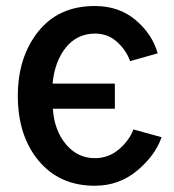

<svg xmlns="http://www.w3.org/2000/svg" viewBox="-20 -588 567 626"><path d="M38.1 -275.4Q38.1 -401.4 104.5 -484.9Q170.9 -568.4 289.1 -568.4Q368.2 -568.4 422.4 -522.5Q476.6 -476.6 494.1 -414.1L404.3 -388.7Q390.6 -425.8 360.8 -452.1Q331.1 -478.5 290 -478.5Q231.4 -478.5 194.8 -433.1Q158.2 -387.7 151.4 -315.4H354.5V-233.4H152.3Q157.2 -162.1 195.3 -117.2Q233.4 -72.3 289.1 -72.3Q334 -72.3 367.7 -101.1Q401.4 -129.9 415 -166L506.8 -140.6Q486.3 -81.1 427.2 -31.7Q368.2 17.6 289.1 17.6Q173.8 17.6 106 -64Q38.1 -145.5 38.1 -275.4Z"/></svg>

Font: Gothic A1 SemiBold
Style: Regular
Weight: 600
Version: Version 2.50